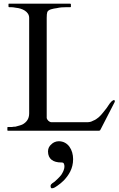

<svg xmlns="http://www.w3.org/2000/svg" viewBox="-20 -708 644 1040"><path d="M233 -69V-611C233 -626 234 -636 236 -642C241 -657 267 -661 288 -664C304 -668 321 -669 339 -669H360C362 -669 363 -670 364 -670V-685C364 -687 362 -688 360 -688H30C28 -688 27 -688 26 -687V-673C26 -672 26 -672 27 -670C28 -670 29 -669 30 -669H41C47 -669 56 -668 66 -666C99 -663 138 -646 138 -611V-94C138 -64 124 -47 104 -35C93 -29 77 -26 64 -22C56 -22 50 -21 44 -20H23C22 -20 21 -20 20 -18V-2C21 0 22 0 23 0H516C522 0 524 -4 526 -9L600 -153C601 -155 602 -157 602 -159C602 -164 600 -166 597 -166C595 -166 593 -165 592 -164C584 -160 582 -156 574 -147C565 -132 550 -112 538 -98C524 -80 506 -62 484 -54C474 -48 463 -46 452 -46H259C247 -46 235 -58 233 -69ZM261 312C273 312 283 303 291 298C304 289 315 280 326 269C352 241 376 206 376 154C376 104 349 57 298 57C283 57 267 64 258 74C248 82 240 95 240 112C240 154 269 172 311 172C318 172 326 173 326 180C328 182 328 184 328 186C329 188 329 190 329 192C329 212 320 226 312 239C306 246 301 253 294 259C288 265 282 270 277 275C271 281 254 287 254 299C254 304 255 312 261 312Z"/></svg>

Font: fbb
Style: Regular
Weight: 400
Designer: David J. Perry, Michael Sharpe
Version: Version 1.045